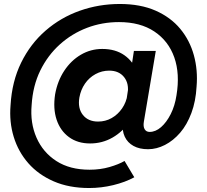

<svg xmlns="http://www.w3.org/2000/svg" viewBox="-20 -735 1039 965"><path d="M428 210Q327 210 250 176.5Q173 143 122.5 85.5Q72 28 49 -47Q26 -122 33 -206Q40 -326 86.5 -420.5Q133 -515 209 -581Q285 -647 381 -681Q477 -715 582 -715Q686 -715 762 -681.5Q838 -648 886 -590Q934 -532 954.5 -457Q975 -382 968 -300Q964 -226 942 -167Q920 -108 885.5 -68Q851 -28 809 -6.5Q767 15 724 15Q681 15 651 -1.5Q621 -18 607 -48Q593 -78 598 -116L653 -479H763L703 -123Q699 -99 707 -85.5Q715 -72 732 -72Q762 -72 789.5 -96Q817 -120 838 -161.5Q859 -203 867 -256Q885 -364 856 -446.5Q827 -529 756 -576.5Q685 -624 578 -624Q493 -624 417 -595Q341 -566 280.5 -511.5Q220 -457 182.5 -380.5Q145 -304 139 -207Q131 -117 163.5 -43Q196 31 263.5 74.5Q331 118 430 118Q484 118 530.5 104.5Q577 91 606 74L655 156Q609 181 549 195.5Q489 210 428 210ZM433 -14Q370 -14 326.5 -46Q283 -78 264.5 -133.5Q246 -189 257 -261Q269 -328 303 -379.5Q337 -431 386.5 -460Q436 -489 494 -489Q560 -489 605 -457.5Q650 -426 670 -371Q690 -316 678 -244Q667 -177 632 -125Q597 -73 545.5 -43.5Q494 -14 433 -14ZM473 -124Q510 -124 541 -141.5Q572 -159 593.5 -190Q615 -221 621 -261Q630 -314 604 -347Q578 -380 529 -380Q492 -380 460 -362.5Q428 -345 407 -314.5Q386 -284 379 -245Q370 -191 396.5 -157.5Q423 -124 473 -124Z"/></svg>

Font: Figtree
Style: Bold Italic
Weight: 700
Italic angle: -9.5°
Foundry: Erik Kennedy
Version: Version 2.001;gftools[0.9.30]